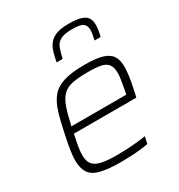

<svg xmlns="http://www.w3.org/2000/svg" viewBox="-177 -859 918 985"><g transform="rotate(-30 282.0 -366.5)"><path d="M254 8Q180 8 135 -3Q90 -14 71.5 -42Q53 -70 53 -117Q53 -143 58.5 -177Q64 -211 73 -254Q88 -328 103.5 -378.5Q119 -429 145 -459.5Q171 -490 217.5 -504Q264 -518 340 -518Q406 -518 443.5 -507Q481 -496 497 -471.5Q513 -447 513 -404Q513 -394 510.5 -370Q508 -346 502.5 -316.5Q497 -287 490 -256L486 -239H116Q108 -202 103 -172.5Q98 -143 98 -122Q98 -87 112.5 -68Q127 -49 161 -41Q195 -33 253 -33Q279 -33 310 -34.5Q341 -36 371 -39Q401 -42 425 -46L416 -5Q397 -1 370 2Q343 5 312.5 6.5Q282 8 254 8ZM124 -278H449L453 -297Q458 -328 462.5 -352.5Q467 -377 467 -395Q467 -431 453 -448.5Q439 -466 411 -471.5Q383 -477 338 -477Q281 -477 245 -470Q209 -463 187.5 -442Q166 -421 152 -382Q138 -343 124 -278ZM222 -600Q228 -631 235.5 -656.5Q243 -682 258 -701Q273 -720 300.5 -730.5Q328 -741 374 -741Q422 -741 447.5 -732.5Q473 -724 483 -708Q493 -692 493 -670Q493 -654 490.5 -636.5Q488 -619 483 -600H447Q451 -618 453.5 -632Q456 -646 456 -659Q456 -684 440 -696Q424 -708 376 -708Q330 -708 307 -696Q284 -684 275 -660Q266 -636 258 -600Z"/></g></svg>

Font: Saira Thin ExtraLight
Style: Italic
Weight: 250
Italic angle: -12°
Version: Version 1.101